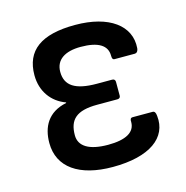

<svg xmlns="http://www.w3.org/2000/svg" viewBox="-83 -580 650 670"><g transform="rotate(-15 242.5 -244.5)"><path d="M245 12C379 12 449 -40 440 -120C439 -133 435 -138 428 -138H356C349 -138 346 -133 347 -123C347 -86 313 -67 249 -67C181 -67 145 -89 145 -129C145 -185 172 -212 248 -212H321C328 -212 332 -216 332 -222V-272C332 -279 328 -283 321 -283H266C188 -283 153 -306 153 -356C153 -400 188 -422 244 -422C308 -422 339 -402 339 -365C339 -355 341 -350 348 -350H421C427 -350 433 -355 434 -367C440 -447 368 -501 245 -501C122 -501 63 -457 63 -368C63 -310 95 -266 145 -248V-246C77 -232 52 -184 52 -126C52 -38 124 12 245 12Z"/></g></svg>

Font: Sofia Sans Cond SemiBold
Style: Regular
Weight: 600
Width: 3
Designer: Botio Nikoltchev, Ani Petrova
Foundry: lettersoup
Version: Version 4.100